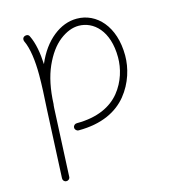

<svg xmlns="http://www.w3.org/2000/svg" viewBox="-109 -596 823 915"><g transform="rotate(-15 302.0 -138.5)"><path d="M207 -7.3C207 2.4 215.3 10.3 225.1 10.3C339.8 10.3 416.5 -29.3 463.9 -87.4C511.2 -145.5 531.2 -216.3 531.2 -277.3C531.2 -421.4 450.7 -506.3 353 -506.3C312 -506.3 272.9 -491.7 236.3 -462.4C199.7 -433.1 169.4 -391.6 146.5 -337.4C144 -392.6 135.3 -443.8 116.2 -482.4C112.3 -491.7 101.6 -494.6 92.3 -490.2C83 -486.3 79.6 -475.6 84 -466.3C103 -427.7 111.3 -363.3 111.3 -294.4C111.3 -244.1 108.4 -187.5 104.5 -124.5L88.9 210.4C88.4 220.7 95.7 229 105.5 229C115.7 229.5 124 222.2 124 212.4L139.6 -122.6C140.1 -126 140.1 -129.9 140.6 -135.3C141.1 -137.2 141.6 -139.2 141.6 -141.1C144.5 -213.9 157.2 -274.9 179.2 -324.2C201.2 -373 227.5 -409.7 259.3 -434.6C291 -459 322.3 -471.2 353 -471.2C425.8 -471.2 496.1 -409.2 496.1 -277.3C496.1 -222.7 479 -161.1 438 -110.4C396.5 -59.6 328.1 -24.9 225.1 -24.9C215.3 -24.9 207 -17.6 207 -7.3Z"/></g></svg>

Font: Mikhak ExtraLight
Style: Regular
Weight: 200
Designer: Amin Abedi
Version: Version 3.2